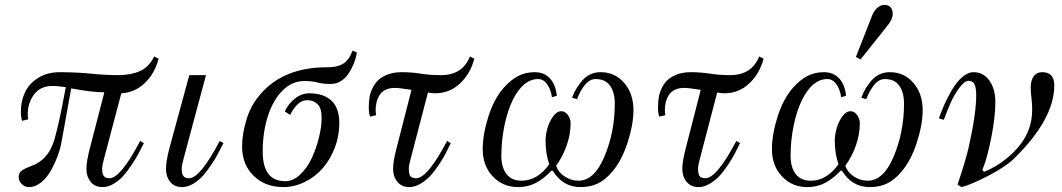

<svg xmlns="http://www.w3.org/2000/svg" viewBox="-20 -750 4326 782"><path d="M56 -29Q56 -46 68.5 -55Q81 -64 105 -73Q178 -98 202 -183Q220 -247 237 -338L248 -395Q213 -400 194 -400Q145 -400 119 -365.5Q93 -331 93 -285Q93 -274 95 -264L70 -258Q65 -273 65 -295Q65 -338 81.5 -373.5Q98 -409 135 -432.5Q172 -456 224 -456Q290 -456 351 -450Q408 -444 461 -444Q512 -444 549 -460Q586 -476 608 -520L626 -511Q610 -450 569.5 -411.5Q529 -373 474 -370L403 -101Q396 -76 396 -62Q396 -54 397 -48Q398 -42 401 -36Q404 -30 410 -27Q416 -24 426 -24Q471 -24 551 -176L566 -167Q553 -142 543.5 -123.5Q534 -105 515.5 -77.5Q497 -50 480.5 -32Q464 -14 442 -1Q420 12 398 12Q366 12 349 -9.5Q332 -31 332 -62Q332 -94 347 -150L405 -374Q356 -374 270 -390L231 -174Q226 -144 214 -112.5Q202 -81 185.5 -52.5Q169 -24 146 -6Q123 12 98 12Q81 12 68.5 -0.5Q56 -13 56 -29Z M656 -62Q656 -94 671 -150L751 -444H819L727 -101Q720 -76 720 -62Q720 -54 721 -48Q722 -42 725 -36Q728 -30 734 -27Q740 -24 750 -24Q795 -24 875 -176L890 -167Q877 -142 867.5 -123.5Q858 -105 839.5 -77.5Q821 -50 804.5 -32Q788 -14 766 -1Q744 12 722 12Q690 12 673 -9.5Q656 -31 656 -62Z M966 -154Q966 -204 984 -263.5Q1002 -323 1042 -368Q1136 -476 1312 -476Q1338 -476 1357 -481.5Q1376 -487 1387.5 -498Q1399 -509 1404.5 -519Q1410 -529 1416 -544L1434 -536Q1430 -514 1422 -493.5Q1414 -473 1401 -452.5Q1388 -432 1369 -420Q1350 -408 1326 -408Q1296 -408 1273 -414Q1250 -420 1219 -420Q1170 -420 1131.5 -382Q1093 -344 1071.5 -278.5Q1050 -213 1050 -132Q1050 -12 1142 -12Q1174 -12 1203 -39.5Q1232 -67 1250.5 -107.5Q1269 -148 1279.5 -191.5Q1290 -235 1290 -270Q1290 -310 1273 -326Q1256 -342 1232 -342Q1210 -342 1192 -325Q1174 -308 1162 -282L1140 -296Q1154 -327 1181 -348.5Q1208 -370 1240 -370Q1298 -370 1330 -340Q1362 -310 1362 -248Q1362 -196 1343.5 -148Q1325 -100 1294.5 -65Q1264 -30 1221.5 -9Q1179 12 1134 12Q1060 12 1013 -34Q966 -80 966 -154Z M1616 -456Q1656 -456 1694 -450Q1730 -444 1776 -444Q1864 -444 1894 -520L1912 -511Q1896 -450 1853.5 -410Q1811 -370 1752 -370Q1741 -370 1723 -373L1652 -101Q1645 -76 1645 -62Q1645 -54 1646 -48Q1647 -42 1649.5 -36Q1652 -30 1659 -27Q1666 -24 1675 -24Q1721 -24 1801 -176L1816 -167Q1804 -142 1794 -123Q1784 -104 1766 -77Q1748 -50 1731 -32Q1714 -14 1691.5 -1Q1669 12 1647 12Q1616 12 1598.5 -9.5Q1581 -31 1581 -62Q1581 -94 1596 -150L1656 -384Q1606 -392 1589 -392Q1566 -392 1550 -384Q1534 -376 1525.5 -362Q1517 -348 1513.5 -333Q1510 -318 1510 -302Q1510 -291 1512 -281L1487 -275Q1482 -290 1482 -312Q1482 -334 1485 -353Q1488 -372 1497.5 -391.5Q1507 -411 1521.5 -424.5Q1536 -438 1560 -447Q1584 -456 1616 -456Z M1946 -142Q1946 -202 1969 -275Q1992 -348 2033 -394Q2062 -426 2091.5 -441Q2121 -456 2158 -456Q2196 -456 2219.5 -431Q2243 -406 2248 -360L2228 -354Q2224 -384 2209 -406Q2194 -428 2172 -428Q2112 -428 2070 -346Q2047 -300 2034.5 -238.5Q2022 -177 2022 -116Q2022 -68 2043 -41Q2064 -14 2104 -14Q2169 -14 2217 -81Q2202 -124 2202 -178Q2202 -200 2209.5 -227Q2217 -254 2232.5 -275.5Q2248 -297 2266 -297Q2282 -297 2293 -281.5Q2304 -266 2304 -248Q2304 -203 2288 -157.5Q2272 -112 2245 -75Q2254 -48 2280 -31Q2306 -14 2336 -14Q2399 -14 2440 -108Q2484 -210 2484 -328Q2484 -373 2465 -400.5Q2446 -428 2406 -428Q2382 -428 2363 -405Q2344 -382 2330 -346L2310 -352Q2318 -374 2328 -390Q2338 -406 2351.5 -422Q2365 -438 2384 -447Q2403 -456 2426 -456Q2485 -456 2522.5 -412Q2560 -368 2560 -302Q2560 -243 2536 -169Q2512 -95 2473 -50Q2446 -18 2415.5 -3Q2385 12 2344 12Q2272 12 2231 -55H2226Q2196 -23 2163.5 -5.5Q2131 12 2090 12Q2028 12 1987 -31.5Q1946 -75 1946 -142Z M2794 -456Q2834 -456 2872 -450Q2908 -444 2954 -444Q3042 -444 3072 -520L3090 -511Q3074 -450 3031.5 -410Q2989 -370 2930 -370Q2919 -370 2901 -373L2830 -101Q2823 -76 2823 -62Q2823 -54 2824 -48Q2825 -42 2827.5 -36Q2830 -30 2837 -27Q2844 -24 2853 -24Q2899 -24 2979 -176L2994 -167Q2982 -142 2972 -123Q2962 -104 2944 -77Q2926 -50 2909 -32Q2892 -14 2869.5 -1Q2847 12 2825 12Q2794 12 2776.5 -9.5Q2759 -31 2759 -62Q2759 -94 2774 -150L2834 -384Q2784 -392 2767 -392Q2744 -392 2728 -384Q2712 -376 2703.5 -362Q2695 -348 2691.5 -333Q2688 -318 2688 -302Q2688 -291 2690 -281L2665 -275Q2660 -290 2660 -312Q2660 -334 2663 -353Q2666 -372 2675.5 -391.5Q2685 -411 2699.5 -424.5Q2714 -438 2738 -447Q2762 -456 2794 -456Z M3124 -142Q3124 -202 3147 -275Q3170 -348 3211 -394Q3240 -426 3269.5 -441Q3299 -456 3336 -456Q3374 -456 3397.5 -431Q3421 -406 3426 -360L3406 -354Q3402 -384 3387 -406Q3372 -428 3350 -428Q3290 -428 3248 -346Q3225 -300 3212.5 -238.5Q3200 -177 3200 -116Q3200 -68 3221 -41Q3242 -14 3282 -14Q3347 -14 3395 -81Q3380 -124 3380 -178Q3380 -200 3387.5 -227Q3395 -254 3410.5 -275.5Q3426 -297 3444 -297Q3460 -297 3471 -281.5Q3482 -266 3482 -248Q3482 -203 3466 -157.5Q3450 -112 3423 -75Q3432 -48 3458 -31Q3484 -14 3514 -14Q3577 -14 3618 -108Q3662 -210 3662 -328Q3662 -373 3643 -400.5Q3624 -428 3584 -428Q3560 -428 3541 -405Q3522 -382 3508 -346L3488 -352Q3496 -374 3506 -390Q3516 -406 3529.5 -422Q3543 -438 3562 -447Q3581 -456 3604 -456Q3663 -456 3700.5 -412Q3738 -368 3738 -302Q3738 -243 3714 -169Q3690 -95 3651 -50Q3624 -18 3593.5 -3Q3563 12 3522 12Q3450 12 3409 -55H3404Q3374 -23 3341.5 -5.5Q3309 12 3268 12Q3206 12 3165 -31.5Q3124 -75 3124 -142ZM3466 -518 3533 -689Q3541 -708 3554.5 -719Q3568 -730 3581 -730Q3600 -730 3608 -719.5Q3616 -709 3616 -695Q3616 -670 3591 -641L3485 -508Z M3804 -268Q3814 -296 3826 -323.5Q3838 -351 3857 -383.5Q3876 -416 3899 -436Q3922 -456 3946 -456Q3985 -456 4009.5 -422Q4034 -388 4034 -335Q4034 -273 4017 -187.5Q4000 -102 3981 -58L3988 -50Q4047 -74 4097.5 -120Q4148 -166 4169 -220Q4184 -258 4184 -304Q4184 -327 4181 -351Q4178 -374 4178 -394Q4178 -422 4190 -439Q4202 -456 4225 -456Q4274 -456 4274 -402Q4274 -264 4108 -102Q4074 -70 4005 -34Q3936 2 3896 12L3880 2Q3912 -94 3924 -144Q3956 -286 3956 -361Q3956 -394 3948.5 -407.5Q3941 -421 3925 -421Q3908 -421 3886 -390.5Q3864 -360 3850 -327Q3836 -294 3824 -262Z"/></svg>

Font: Old Standard TT
Style: Italic
Weight: 400
Italic angle: -15.2°
Designer: Alexey Kryukov <alexios@thessalonica.org.ru>
Version: Version 2.2